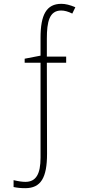

<svg xmlns="http://www.w3.org/2000/svg" viewBox="-20 -744 467 1004"><path d="M112 240C194 240 226 185 226 60L225 -416H326V-448H225V-542C225 -630 238 -689 300 -689C317 -689 336 -684 358 -673L374 -706C347 -718 322 -724 301 -724C223 -724 192 -667 192 -547V-453L109 -437V-416H192V80C192 165 169 207 113 207C96 207 76 204 51 198V234C70 238 89 240 112 240Z"/></svg>

Font: Kathrein 37 Thin Condensed
Style: Regular
Weight: 250
Width: 3
Designer: Lazydogs Typefoundry, based on Open Sans by Ascender Corporation
Foundry: Lazydogs Typefoundry
Version: Version 1.003;PS 001.003;hotconv 1.0.88;makeotf.lib2.5.64775